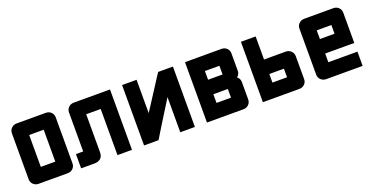

<svg xmlns="http://www.w3.org/2000/svg" viewBox="-25 -997 2895 1494"><g transform="rotate(-20 1422.0 -250.0)"><path d="M111 0Q86 0 68 -17Q50 -34 50 -60V-440Q50 -466 68 -483Q86 -500 111 -500H352Q378 -500 395.5 -483Q413 -466 413 -440V-60Q413 -34 395.5 -17Q378 0 352 0ZM172 -118H292V-382H172Z M764 -382H644V-68Q644 -33 624.5 -16.5Q605 0 573 0H463V-118H523V-440Q523 -466 540.5 -483Q558 -500 584 -500H884V0H764Z M984 -500H1104V-224Q1136 -274 1171 -327.5Q1206 -381 1239 -433Q1249 -449 1260.5 -466.5Q1272 -484 1283 -500H1405V0H1284V-291Q1266 -263 1246.5 -230.5Q1227 -198 1208 -169Q1182 -126 1155 -83.5Q1128 -41 1104 0H984Z M1505 -500H1807Q1833 -500 1850.5 -483Q1868 -466 1868 -440V-296Q1868 -280 1861.5 -269Q1855 -258 1845 -250Q1855 -242 1861.5 -231Q1868 -220 1868 -204V-60Q1868 -34 1850.5 -17Q1833 0 1807 0H1505ZM1627 -310H1747V-382H1627ZM1627 -118H1747V-190H1627Z M1968 -500H2090V-309H2270Q2296 -309 2313.5 -291Q2331 -273 2331 -249V-60Q2331 -34 2313.5 -17Q2296 0 2270 0H1968ZM2090 -118H2211V-189H2090Z M2431 -440Q2431 -466 2449 -483Q2467 -500 2492 -500H2733Q2759 -500 2776.5 -483Q2794 -466 2794 -440V-190H2553V-118H2794V0H2492Q2467 0 2449 -17Q2431 -34 2431 -60ZM2553 -310H2674V-382H2553Z"/></g></svg>

Font: Tschichold
Style: Bold
Weight: 700
Designer: Peter Wiegel
Foundry: Peter Wiegel
Version: Version 1.000; ttfautohint (v1.3)